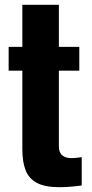

<svg xmlns="http://www.w3.org/2000/svg" viewBox="-20 -773 382 799"><path d="M227 6Q166 6 132.5 -12.5Q99 -31 86 -66Q73 -101 73 -151V-479H16V-578H73V-753H225V-578H310V-479H225V-165Q225 -138 239 -126.5Q253 -115 277 -115Q289 -115 300 -116.5Q311 -118 320 -119V-1Q305 1 279.5 3.5Q254 6 227 6Z"/></svg>

Font: Oswald SemiBold
Style: Regular
Weight: 600
Designer: Vernon Adams
Foundry: Vernon Adams
Version: Version 4.103;gftools[0.9.33.dev8+g029e19f]